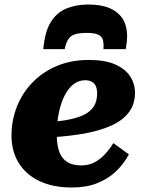

<svg xmlns="http://www.w3.org/2000/svg" viewBox="-20 -818 641 852"><path d="M372 -798Q317 -798 274 -780Q231 -762 205 -719.5Q179 -677 172 -600H267Q273 -629 283.5 -644.5Q294 -660 313 -666Q332 -672 365 -672Q397 -672 414 -665Q431 -658 436 -642.5Q441 -627 439 -600H538Q541 -616 542.5 -630Q544 -644 544 -657Q544 -704 524 -735Q504 -766 466 -782Q428 -798 372 -798ZM299 14Q215 14 155 -14.5Q95 -43 63 -95Q31 -147 31 -216Q31 -283 54.5 -343.5Q78 -404 123 -451Q168 -498 231.5 -525Q295 -552 375 -552Q445 -552 490 -532.5Q535 -513 557 -480Q579 -447 579 -406Q579 -355 551 -318.5Q523 -282 469 -258.5Q415 -235 337 -222.5Q259 -210 157 -206L161 -275Q226 -277 273 -285Q320 -293 350.5 -307.5Q381 -322 396 -345.5Q411 -369 411 -403Q411 -422 405.5 -435Q400 -448 388 -455Q376 -462 358 -462Q329 -462 306 -444Q283 -426 266.5 -393.5Q250 -361 241 -317Q232 -273 232 -221Q232 -172 244 -142Q256 -112 280 -98Q304 -84 340 -84Q374 -84 400 -98Q426 -112 446.5 -134.5Q467 -157 483 -183L552 -133Q529 -90 494 -57Q459 -24 411 -5Q363 14 299 14Z"/></svg>

Font: Roboto Serif 20pt ExtraBold
Style: Italic
Weight: 800
Italic angle: -10°
Version: Version 1.007